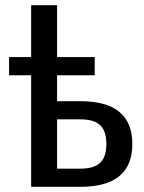

<svg xmlns="http://www.w3.org/2000/svg" viewBox="-20 -720 555 740"><path d="M290 -330Q490 -330 490 -165Q490 0 290 0H100V-430H15V-500H100V-700H200V-500H345V-430H200V-330ZM290 -70Q343 -70 366.5 -93Q390 -116 390 -165Q390 -214 366.5 -237Q343 -260 290 -260H200V-70Z"/></svg>

Font: Scada
Style: Regular
Weight: 400
Designer: Jovanny Lemonad
Foundry: Jovanny Lemonad
Version: Version 4.100;PS 004.100;hotconv 1.0.88;makeotf.lib2.5.64775